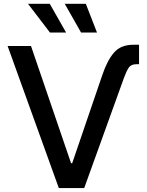

<svg xmlns="http://www.w3.org/2000/svg" viewBox="-20 -963 751 983"><path d="M503.9 -579.1Q529.3 -654.3 564 -694.1Q598.6 -733.9 662.6 -733.9H691.9V-634.3H678.7Q650.9 -634.3 639.2 -616.7Q627.4 -599.1 615.2 -565.9L411.1 0H281.2L19 -727.5H138.7L343.8 -127.4H349.6ZM395 -796.4 311.5 -943.4H419.4L476.6 -796.4ZM235.8 -796.4 123.5 -943.4H234.9L318.4 -796.4Z"/></svg>

Font: Inter 20pt Medium
Style: Regular
Weight: 500
Version: Version 4.001;git-66647c0bb